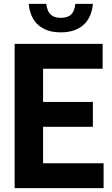

<svg xmlns="http://www.w3.org/2000/svg" viewBox="-20 -965 577 985"><path d="M201 -127.5H511.5V0H55V-740H506.5V-612.5H201V-442H456.5V-314.5H201ZM127.5 -945H217.5Q222 -907 239.8 -890.2Q257.5 -873.5 292 -873.5Q326.5 -873.5 344.5 -890.2Q362.5 -907 366.5 -945H456.5Q450 -874 407.5 -836.5Q365 -799 292 -799Q219 -799 176.5 -836.5Q134 -874 127.5 -945Z"/></svg>

Font: Encode Sans Condensed
Style: Bold
Weight: 700
Width: 3
Designer: Multiple Designers
Foundry: Impallari Type
Version: Version 2.000